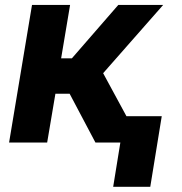

<svg xmlns="http://www.w3.org/2000/svg" viewBox="-20 -565 720 761"><path d="M16 0H166.9L199.6 -193.5H256L358.3 0H457L428.6 175.4H575.6L621.1 -104.4H481.2L388.8 -274.9L626.8 -545.5H448.9L264.9 -333.8H222.3L257.8 -545.5H106.9Z"/></svg>

Font: Magic Ui Pro
Style: Bold Italic
Weight: 700
Italic angle: -9.39999°
Designer: Stefan Endress, Andreas Faust
Version: Version 1.000;FEAKit 1.0